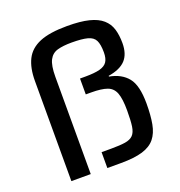

<svg xmlns="http://www.w3.org/2000/svg" viewBox="-134 -864 918 978"><g transform="rotate(-20 324.5 -375.0)"><path d="M87 0V-543Q87 -613 110 -659Q133 -705 187 -727.5Q241 -750 336 -750Q408 -750 454 -738.5Q500 -727 526 -704Q552 -681 562 -648Q572 -615 572 -572Q572 -513 542.5 -481Q513 -449 449 -439V-435Q514 -423 548 -381Q582 -339 582 -241Q582 -177 573.5 -131Q565 -85 541.5 -56Q518 -27 473.5 -13.5Q429 0 356 0H282V-86H334Q382 -86 410.5 -90.5Q439 -95 453.5 -110Q468 -125 472.5 -155.5Q477 -186 477 -241Q477 -304 465 -336Q453 -368 422.5 -379Q392 -390 336 -390H307V-476H336Q386 -476 414.5 -483.5Q443 -491 455 -509Q467 -527 467 -560Q467 -603 456 -625Q445 -647 415 -655Q385 -663 329 -663Q283 -663 252.5 -654.5Q222 -646 207 -617Q192 -588 192 -527V0Z"/></g></svg>

Font: Saira SemiExpanded Medium
Style: Regular
Weight: 500
Width: 6
Designer: Hector Gatti with collaboration of the Omnibus-Type team
Foundry: Omnibus-Type
Version: Version 1.101